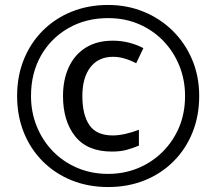

<svg xmlns="http://www.w3.org/2000/svg" viewBox="-20 -744 872 774"><path d="M416 10Q336 10 269 -17Q202 -44 152.5 -93.5Q103 -143 76 -210Q49 -277 49 -357Q49 -437 76 -504Q103 -571 152.5 -620.5Q202 -670 269 -697Q336 -724 416 -724Q492 -724 558.5 -697Q625 -670 675.5 -620.5Q726 -571 754.5 -504Q783 -437 783 -357Q783 -277 756 -210Q729 -143 679.5 -93.5Q630 -44 563 -17Q496 10 416 10ZM416 -43Q480 -43 536 -66Q592 -89 635 -131.5Q678 -174 702 -231Q726 -288 726 -357Q726 -422 703 -479Q680 -536 638.5 -579Q597 -622 540.5 -646.5Q484 -671 416 -671Q326 -671 255.5 -630.5Q185 -590 145 -519.5Q105 -449 105 -357Q105 -292 128 -235Q151 -178 192.5 -135Q234 -92 291 -67.5Q348 -43 416 -43ZM431 -133Q332 -133 283 -194.5Q234 -256 234 -357Q234 -422 257 -472.5Q280 -523 325 -551.5Q370 -580 435 -580Q500 -580 558 -550L529 -489Q479 -515 436 -515Q377 -515 344.5 -473Q312 -431 312 -357Q312 -281 340.5 -239.5Q369 -198 435 -198Q458 -198 486.5 -204.5Q515 -211 540 -221V-157Q516 -147 491 -140Q466 -133 431 -133Z"/></svg>

Font: Noto Sans Sogdian
Style: Regular
Weight: 400
Designer: Monotype Design Team
Foundry: Monotype Imaging Inc.
Version: Version 2.002; ttfautohint (v1.8.4.7-5d5b)